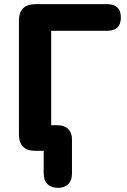

<svg xmlns="http://www.w3.org/2000/svg" viewBox="-20 -725 609 923"><path d="M259 178Q226 178 208 160Q190 142 190 109V0H149Q71 0 71 -80V-625Q71 -705 151 -705H495Q561 -705 561 -641Q561 -577 495 -577H226V-123H256Q289 -123 307.5 -105Q326 -87 326 -55V109Q326 142 308.5 160Q291 178 259 178Z"/></svg>

Font: Nunito ExtraBold
Style: Regular
Weight: 800
Designer: Vernon Adams
Foundry: Vernon Adams
Version: Version 3.602